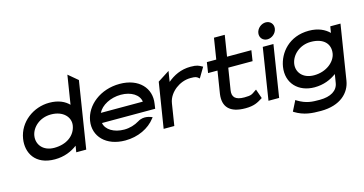

<svg xmlns="http://www.w3.org/2000/svg" viewBox="-85 -1036 3065 1617"><g transform="rotate(-15 1447.5 -227.0)"><path d="M62 -226C43 -108 105 11 277 11C359 11 424 -17 474 -55L465 0H552L644 -582L562 -651L522 -399C487 -435 433 -462 352 -462C214 -462 84 -367 62 -226ZM160 -226C171 -295 240 -363 341 -363C449 -363 506 -295 495 -226C482 -143 407 -84 297 -84C201 -84 148 -150 160 -226Z M646 -226C625 -95 723 11 891 11C1003 11 1100 -37 1155 -109L1163 -119L1153 -123C1152 -123 1092 -152 1037 -117C999 -94 954 -80 906 -80C817 -80 748 -122 738 -182H1202L1208 -224C1229 -356 1134 -462 966 -462C798 -462 667 -357 646 -226ZM751 -267C780 -327 862 -371 952 -371C1042 -371 1109 -328 1117 -267Z M1227 0H1320L1350 -190C1358 -241 1389 -281 1425 -309C1458 -334 1503 -355 1557 -355C1601 -355 1608 -350 1623 -338L1631 -331L1684 -420L1676 -424C1651 -437 1639 -447 1580 -447C1496 -447 1430 -413 1378 -369L1393 -461L1290 -395Z M1710 -357H1792L1761 -161C1746 -52 1801 11 1938 11C2014 11 2047 -9 2084 -32L2092 -37L2064 -118L2053 -111C2020 -89 2016 -80 1953 -80C1875 -80 1846 -110 1856 -170L1886 -357H2098L2112 -449H1900L1929 -632H1835L1806 -449H1724Z M2206 -573C2200 -533 2228 -502 2267 -502C2306 -502 2344 -533 2350 -573C2356 -613 2328 -644 2289 -644C2250 -644 2212 -613 2206 -573ZM2141 0H2234L2305 -451H2212Z M2333 -245C2311 -104 2408 -9 2546 -9C2626 -9 2689 -36 2739 -73L2727 1C2717 67 2656 104 2561 104C2495 104 2444 103 2371 59L2361 52L2316 141L2322 146C2399 193 2468 197 2546 197C2719 197 2803 106 2819 7L2895 -471H2806L2797 -416C2760 -453 2703 -482 2621 -482C2449 -482 2352 -363 2333 -245ZM2431 -245C2443 -321 2517 -387 2613 -387C2723 -387 2779 -328 2766 -245C2755 -176 2677 -108 2569 -108C2468 -108 2420 -176 2431 -245Z"/></g></svg>

Font: Charger Pro
Style: ExBdSuExtObl
Weight: 400
Designer: Jasper
Foundry: Cannot Into Space Fonts
Version: Version 1.09